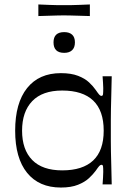

<svg xmlns="http://www.w3.org/2000/svg" viewBox="-20 -827 591 861"><path d="M253 14Q155 14 101.5 -52Q48 -118 48 -241Q48 -365 101.5 -432Q155 -499 253 -499Q299 -499 330 -487Q361 -475 379.5 -457.5Q398 -440 409 -424Q420 -408 425 -402.5Q430 -397 435 -397Q441 -397 442 -404.5Q443 -412 443 -432Q443 -441 442 -455.5Q441 -470 440 -485H481Q480 -434 479 -398.5Q478 -363 477.5 -337Q477 -311 477 -289Q477 -267 477 -241Q477 -216 477 -194.5Q477 -173 477.5 -147.5Q478 -122 479 -86.5Q480 -51 481 0H440Q441 -15 442 -30Q443 -45 443 -56Q443 -74 442 -81Q441 -88 435 -88Q430 -88 425 -82.5Q420 -77 409 -61Q398 -46 379.5 -28.5Q361 -11 330 1.5Q299 14 253 14ZM259 -63Q351 -63 398 -107.5Q445 -152 445 -241Q445 -331 398 -376Q351 -421 259 -421Q170 -421 124.5 -373.5Q79 -326 79 -241Q79 -156 124.5 -109.5Q170 -63 259 -63ZM268 -590Q220 -590 220 -637Q220 -660 232 -671.5Q244 -683 268 -683Q291 -683 303.5 -671.5Q316 -660 316 -637Q316 -614 303.5 -602Q291 -590 268 -590ZM152 -755V-807Q182 -806 201.5 -805Q221 -804 236 -804Q251 -804 267 -804Q283 -804 298 -804Q313 -804 333 -805Q353 -806 383 -807V-755Q353 -756 333 -756.5Q313 -757 297.5 -757.5Q282 -758 266 -758Q250 -758 235.5 -757.5Q221 -757 201.5 -756.5Q182 -756 152 -755Z"/></svg>

Font: Ojuju Medium
Style: Regular
Weight: 500
Designer: Chisaokwu Joboson, Mirko Velimirovic
Foundry: Udi Foundry
Version: Version 1.000